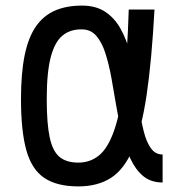

<svg xmlns="http://www.w3.org/2000/svg" viewBox="-20 -652 640 686"><path d="M561 -100V0Q519 0 491.5 -23Q464 -46 446 -85Q428 -124 416 -172.5Q404 -221 395.5 -273Q387 -325 378 -374Q369 -423 356.5 -462Q344 -501 324 -524Q304 -547 273 -547Q232 -548 204 -525.5Q176 -503 161.5 -448.5Q147 -394 147 -298Q147 -211 157.5 -161.5Q168 -112 192.5 -91.5Q217 -71 260 -71Q302 -71 333.5 -96.5Q365 -122 387 -183.5Q409 -245 422 -351Q435 -457 440 -618H532Q522 -435 504 -313.5Q486 -192 455 -119.5Q424 -47 376.5 -16.5Q329 14 260 14Q183 14 138 -16.5Q93 -47 74 -115.5Q55 -184 55 -298Q55 -390 68 -454Q81 -518 108 -557Q135 -596 176 -614Q217 -632 273 -632Q323 -632 356.5 -609.5Q390 -587 411 -549Q432 -511 444.5 -464Q457 -417 464 -366Q471 -315 477.5 -268Q484 -221 493.5 -183Q503 -145 519 -122.5Q535 -100 561 -100Z"/></svg>

Font: Victor Mono SemiBold
Style: Regular
Weight: 600
Monospace: yes
Designer: Rune Bjørnerås
Version: Version 1.561;gftools[0.9.30]